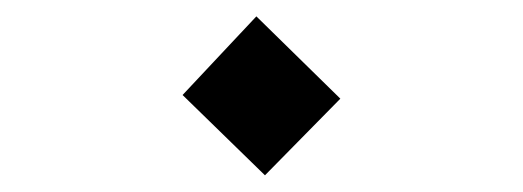

<svg xmlns="http://www.w3.org/2000/svg" viewBox="-20 -356 626 230"><path d="M297.4 -146 198.7 -242.2 287.1 -336.4 387.7 -237.8Z"/></svg>

Font: CaskaydiaMono NF SemiLight
Style: Regular
Weight: 350
Designer: Aaron Bell
Foundry: Saja Typeworks
Version: Version 2111.001; ttfautohint (v1.8.4);Nerd Fonts 3.1.1